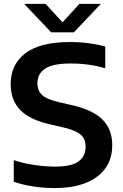

<svg xmlns="http://www.w3.org/2000/svg" viewBox="-20 -968 640 998"><path d="M264.5 9.5Q150 9.5 51.5 -23V-135.5Q101 -119 159 -110.5Q217 -102 265 -102Q351 -102 388 -128.8Q425 -155.5 425 -205.5Q425 -247.5 397.2 -270Q369.5 -292.5 297.5 -308.5L245 -320.5Q137 -344 86.2 -395.2Q35.5 -446.5 35.5 -530.5Q35.5 -633.5 112.2 -691.5Q189 -749.5 343 -749.5Q394.5 -749.5 441.8 -743.2Q489 -737 527 -726V-613Q445 -638 347.5 -638Q253.5 -638 214 -610.8Q174.5 -583.5 174.5 -536.5Q174.5 -496 199 -473.8Q223.5 -451.5 288 -436.5L341 -424.5Q459.5 -399 511.5 -347.8Q563.5 -296.5 563.5 -213Q563.5 -108.5 484.5 -49.5Q405.5 9.5 264.5 9.5ZM246 -800 105.5 -948H217L305 -852L393 -948H504.5L364 -800Z"/></svg>

Font: Encode Sans SemiExpanded SemiExpanded SemiBold
Style: Regular
Weight: 600
Width: 6
Designer: Multiple Designers
Foundry: Impallari Type
Version: Version 3.000; ttfautohint (v1.8.3) -l 8 -r 50 -G 200 -x 14 